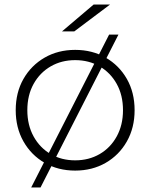

<svg xmlns="http://www.w3.org/2000/svg" viewBox="-20 -745 660 843"><path d="M310 4Q235 4 176 -30Q117 -64 83 -124Q49 -184 49 -261Q49 -339 83 -398.5Q117 -458 176 -492Q235 -526 310 -526Q385 -526 444 -492Q503 -458 537 -398.5Q571 -339 571 -261Q571 -184 537 -124Q503 -64 444 -30Q385 4 310 4ZM310 -41Q370 -41 417.5 -68.5Q465 -96 492.5 -146Q520 -196 520 -261Q520 -327 492.5 -376.5Q465 -426 417.5 -453.5Q370 -481 310 -481Q250 -481 202.5 -453.5Q155 -426 127.5 -376.5Q100 -327 100 -261Q100 -196 127.5 -146Q155 -96 202.5 -68.5Q250 -41 310 -41ZM117 78 459 -593H500L158 78ZM252 -607 391 -725H463L306 -607Z"/></svg>

Font: Montserrat Light
Style: Regular
Weight: 300
Designer: Julieta Ulanovsky
Foundry: Julieta Ulanovsky
Version: Version 9.000; ttfautohint (v1.8.4.7-5d5b)